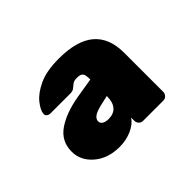

<svg xmlns="http://www.w3.org/2000/svg" viewBox="-74 -818 502 502"><g transform="rotate(-45 177.0 -567.0)"><path d="M127 -429Q84 -429 56.5 -452.5Q29 -476 29 -509Q29 -547 59.5 -568.5Q90 -590 142 -599L197 -608Q197 -616 196 -622.5Q195 -629 190.5 -632.5Q186 -636 175 -636Q164 -636 158.5 -631.5Q153 -627 148 -623Q143 -619 134 -619H60Q55 -619 50.5 -622.5Q46 -626 47 -632Q48 -644 62 -661.5Q76 -679 104 -692Q132 -705 177 -705Q244 -705 276.5 -677.5Q309 -650 309 -595V-450Q309 -444 304.5 -439Q300 -434 293 -434H218Q211 -434 206.5 -439Q202 -444 202 -450V-462Q192 -447 171.5 -438Q151 -429 127 -429ZM158 -501Q177 -501 187 -512.5Q197 -524 197 -547L166 -540Q147 -535 140.5 -529Q134 -523 134 -516Q134 -509 140.5 -505Q147 -501 158 -501Z"/></g></svg>

Font: Rubik Light ExtraBold
Style: Regular
Weight: 800
Version: Version 2.104